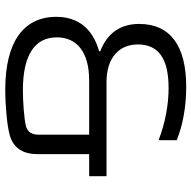

<svg xmlns="http://www.w3.org/2000/svg" viewBox="-19 -700 728 730"><g transform="rotate(90 345.0 -335.0)"><path d="M286 -310H492V-118C492 -95 484 -75 457 -69C431 -63 368 -58 323 -58C191 -58 122 -102 122 -187C122 -261 175 -310 286 -310ZM44 -185C44 -60 140 9 321 9C381 9 456 2 490 -7C547 -21 566 -64 566 -113V-310H650V-376H292C198 -376 149 -425 149 -495C149 -574 203 -612 315 -612C376 -612 446 -600 513 -574V-643C454 -667 382 -679 310 -679C152 -679 71 -617 71 -500C71 -432 103 -380 175 -352V-348C87 -323 44 -266 44 -185Z"/></g></svg>

Font: LT Wave Text Light
Style: Regular
Weight: 300
Designer: Daniel Lyons
Version: Version 2.5 (Glyphs App)